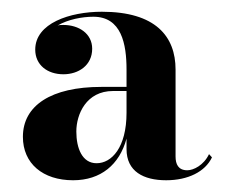

<svg xmlns="http://www.w3.org/2000/svg" viewBox="-20 -783 396 327"><path d="M341 -515 336 -520.5C327 -501.5 309.5 -493 299 -493C283.5 -493 279 -503.5 279 -516.5V-664.5C279 -721 245 -763 153.5 -763C99 -763 40 -743.5 40 -698.5C40 -672.5 60.5 -656.5 88 -656.5C113.5 -656.5 137 -671.5 137 -700C137 -726 114 -740.5 88 -740.5C84.5 -740.5 81 -740.5 78 -739.5C96 -750 120 -754.5 139 -754.5C187 -754.5 195.5 -708 195.5 -664.5V-635H152.5C67.5 -635 19 -603.5 19 -550C19 -504.5 53 -476 104.5 -476C151.5 -476 183.5 -502.5 195.5 -547V-529C195.5 -491 224.5 -476 263 -476C300 -476 329.5 -490.5 341 -515ZM144.5 -505C120 -505 110 -530.5 110 -559C110 -588.5 127 -628 172.5 -628H195.5V-591C195.5 -531.5 170 -505 144.5 -505Z"/></svg>

Font: Bodoni* 16pt
Style: Bold
Weight: 700
Version: Version 2.3